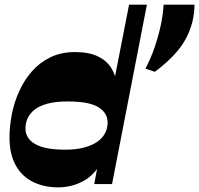

<svg xmlns="http://www.w3.org/2000/svg" viewBox="-20 -792 857 826"><path d="M229.8 14Q171 14 123.6 -8.5Q76.3 -31 48.9 -78.4Q21.5 -125.8 20.8 -198.5Q20.8 -247 30.6 -298.9Q40.5 -350.7 62.3 -398.9Q84 -447 117.1 -484.9Q150.3 -522.7 196.5 -545.4Q242.8 -568 302.5 -568Q362.8 -568 400.8 -549.6Q438.8 -531.2 458.3 -500.1Q477.8 -469 482.5 -430.2L465 -412.7L535.3 -772H612L462 0H385.5L407 -116.5L419.8 -101.5Q389 -40.5 338.9 -13.3Q288.8 14 229.8 14ZM261 -148Q306.5 -148 340.8 -157Q375 -166 397.8 -181.6Q420.5 -197.2 431.8 -218.8Q443 -240.3 443 -264.8Q443 -306 403.5 -330.8Q364 -355.5 271 -355.5Q218.5 -355.5 183.8 -345.9Q149 -336.3 128.2 -319.6Q107.5 -303 98.5 -282.3Q89.5 -261.5 89.5 -239Q89.5 -196.7 131.1 -172.4Q172.7 -148 261 -148ZM646 -483 605.8 -497Q628 -538.8 644.8 -587.3Q661.5 -635.8 671.8 -684.1Q682 -732.5 683.8 -772H816.7Q816.5 -694 778.7 -624Q741 -554 646 -483Z"/></svg>

Font: Savate ExtraLight
Style: Italic
Weight: 200
Italic angle: -11°
Designer: Max Esnée
Foundry: Plomb Type
Version: Version 2.000